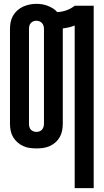

<svg xmlns="http://www.w3.org/2000/svg" viewBox="-20 -765 540 1000"><path d="M369 215V-632Q354 -626 338.5 -622.5Q323 -619 307 -617Q307 -617 307 -616.5Q307 -616 307 -615V-120Q307 -102 303.5 -84.5Q300 -67 291.5 -51.5Q283 -36 269.5 -24Q256 -12 239.5 -4.5Q223 3 205.5 5.5Q188 8 170 8Q152 8 134 5.5Q116 3 100 -4.5Q84 -12 70.5 -24Q57 -36 48 -51.5Q39 -67 35.5 -84.5Q32 -102 32 -120V-615Q32 -633 35.5 -650.5Q39 -668 48 -683.5Q57 -699 70.5 -711Q84 -723 100.5 -730.5Q117 -738 134.5 -741.5Q152 -745 170 -745Q185 -745 200 -742.5Q215 -740 229 -734.5Q243 -729 256 -721Q269 -713 278 -702Q303 -703 326.5 -711.5Q350 -720 369 -735H468V215ZM170 -78Q178 -78 186 -81Q194 -84 199 -90Q204 -96 206.5 -104Q209 -112 209 -120V-615Q209 -623 206.5 -631Q204 -639 198.5 -645Q193 -651 185 -654Q177 -657 169 -657Q161 -657 153.5 -654Q146 -651 140.5 -645Q135 -639 133 -631Q131 -623 131 -615V-120Q131 -112 133 -104Q135 -96 140.5 -90Q146 -84 154 -81Q162 -78 170 -78Z"/></svg>

Font: Zed Mono Semibold
Style: Regular
Weight: 600
Monospace: yes
Designer: Belleve Invis
Foundry: Belleve Invis
Version: Version 1.0.0; ttfautohint (v1.8.4)